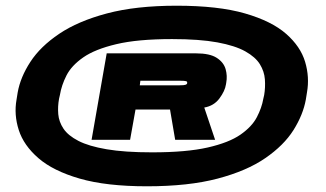

<svg xmlns="http://www.w3.org/2000/svg" viewBox="-20 -768 1142 673"><path d="M495 -115Q352.5 -115 259.2 -142Q166 -169 114.5 -213.8Q63 -258.5 45.8 -312.2Q28.5 -366 38 -419L42 -444Q51.5 -497.5 86.5 -551.2Q121.5 -605 187.5 -649.5Q253.5 -694 355 -721Q456.5 -748 599 -748Q745 -748 838.5 -721Q932 -694 982.8 -649.5Q1033.5 -605 1049.5 -551.2Q1065.5 -497.5 1056 -444L1052 -419Q1042.5 -366 1008.8 -312.2Q975 -258.5 910 -213.8Q845 -169 743 -142Q641 -115 495 -115ZM513 -234Q633.5 -234 708 -251Q782.5 -268 822.8 -296Q863 -324 880.2 -357Q897.5 -390 903 -422L906 -435Q910.5 -462 908.5 -489.8Q906.5 -517.5 891 -542.8Q875.5 -568 839.8 -588Q804 -608 741.8 -619.5Q679.5 -631 583 -631Q462.5 -631 387.8 -613.2Q313 -595.5 271.8 -566.8Q230.5 -538 213 -503.5Q195.5 -469 190 -435L187 -422Q182 -395 184.2 -368Q186.5 -341 202.5 -317Q218.5 -293 254.8 -274.2Q291 -255.5 353.8 -244.8Q416.5 -234 513 -234ZM301 -278 354 -581H667Q715.5 -581 739.8 -565.2Q764 -549.5 770.8 -525.8Q777.5 -502 773 -478L772 -472Q768.5 -449 749.2 -423Q730 -397 696 -391L734 -278H594L576 -384H455L436 -278ZM470 -469H610Q625 -469 630.2 -470.8Q635.5 -472.5 636 -476V-478Q637 -482 632 -483.5Q627 -485 612 -485H472Z"/></svg>

Font: Anybody UltraExpanded Black
Style: Italic
Weight: 900
Width: 9
Italic angle: -10°
Designer: Tyler Finck
Foundry: Etcetera Type Company
Version: Version 1.010; ttfautohint (v1.8.3) -l 8 -r 50 -G 200 -x 14 